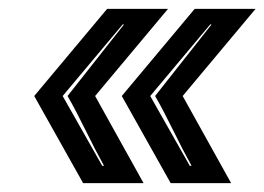

<svg xmlns="http://www.w3.org/2000/svg" viewBox="-20 -511 595 432"><path d="M167 -99 57 -295 221 -491H358L194 -295L303 -99ZM210 -138H214Q193 -176 173 -217Q163 -237 153 -256.5Q143 -276 132 -295L259 -456H256L121 -295ZM364 -99 254 -295 418 -491H555L391 -295L500 -99ZM407 -138H411Q390 -176 370 -217Q360 -237 350 -256.5Q340 -276 329 -295L456 -456H453L318 -295Z"/></svg>

Font: Alumni Sans Inline One
Style: Italic
Weight: 400
Italic angle: -8°
Designer: Robert E. Leuschke
Foundry: Robert E. Leuschke
Version: Version 1.100; ttfautohint (v1.8.3)